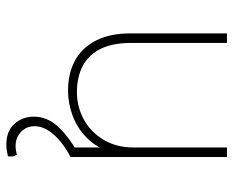

<svg xmlns="http://www.w3.org/2000/svg" viewBox="-85 -447 734 604"><g transform="rotate(90 282.0 -145.0)"><path d="M474 -492V0H444V-124L459 -127Q444 -81 413.5 -51Q383 -21 344 -6.5Q305 8 265 8Q210 8 169.5 -14.5Q129 -37 107 -81Q85 -125 85 -188V-492H115V-192Q115 -133 133.5 -95Q152 -57 187 -38.5Q222 -20 270 -20Q316 -20 355.5 -41.5Q395 -63 419.5 -103.5Q444 -144 444 -199V-492ZM435 202Q392 202 369.5 176.5Q347 151 347 116Q347 74 377.5 40.5Q408 7 461 -23L474 0Q427 25 402 54.5Q377 84 377 113Q377 139 395 156Q413 173 440 173Q451 173 467 169L472 180V197Q463 199 454 200.5Q445 202 435 202Z"/></g></svg>

Font: Fustat ExtraLight
Style: Regular
Weight: 250
Designer: Mohamed Gaber, Khaled Hosny, Laura Garcia Mut
Foundry: Kief Type Foundry, Alif Type Foundry, Hard Type Foundry
Version: Version 1.007